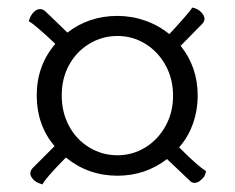

<svg xmlns="http://www.w3.org/2000/svg" viewBox="-20 -614 621 507"><path d="M524 -162Q523 -156 520.5 -150.5Q518 -145 512 -140Q503 -131 494 -131Q486 -131 480 -138L421 -194Q364 -150 290 -150Q213 -150 154 -198L149 -193Q100 -143 92 -127Q90 -128 82.5 -130.5Q75 -133 69 -139Q60 -148 60 -156Q60 -164 67 -171L124 -228Q77 -284 77 -362Q77 -441 126 -498L122 -502Q102 -521 83.5 -537Q65 -553 56 -558Q60 -573 69 -582Q77 -590 86 -590Q94 -590 101 -583L158 -528Q215 -572 290 -572Q328 -572 363.5 -559.5Q399 -547 427 -524L431 -528Q478 -579 488 -594Q501 -592 511 -582Q520 -573 520 -564Q520 -557 513 -550L457 -493Q502 -437 502 -362Q502 -323 489.5 -287.5Q477 -252 453 -225L458 -220Q502 -176 524 -162ZM437 -361Q437 -406 417 -442Q397 -478 363.5 -498.5Q330 -519 290 -519Q250 -519 216 -498.5Q182 -478 162.5 -442.5Q143 -407 143 -362Q143 -317 162.5 -281Q182 -245 216 -224.5Q250 -204 290 -204Q330 -204 363.5 -224.5Q397 -245 417 -281Q437 -317 437 -361Z"/></svg>

Font: Arima Madurai Medium
Style: Regular
Weight: 500
Designer: Joana Correia and Natanael Gama
Foundry: NDISCOVER
Version: Version 1.020